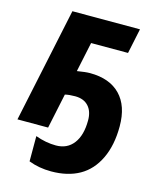

<svg xmlns="http://www.w3.org/2000/svg" viewBox="-138 -809 950 1155"><g transform="rotate(15 337.0 -232.0)"><path d="M286.1 -373Q338.9 -381.8 366.2 -381.8Q488.3 -381.8 554.7 -313.7Q621.1 -245.6 621.1 -118.2Q621.1 -0.5 580.8 83.7Q540.5 168 467.8 209Q395 250 292 250Q216.3 250 151.9 225.1V67.9Q216.8 91.8 279.8 91.8Q349.6 91.8 388.9 40.3Q428.2 -11.2 428.2 -104Q428.2 -160.2 398.9 -192.1Q369.6 -224.1 315.9 -224.1Q278.3 -224.1 252.9 -217.8L207 0H16.1L167 -713.9H587.9L555.2 -558.1H325.2Z"/></g></svg>

Font: Open Sans Extrabold
Style: Italic
Weight: 800
Italic angle: -12°
Foundry: Ascender Corporation
Version: Version 1.10